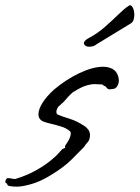

<svg xmlns="http://www.w3.org/2000/svg" viewBox="-85 -642 523 719"><path d="M-21 57Q-37 57 -48 55Q-59 53 -58 46Q-60 46 -64 42L-65 40Q-65 32 -60 27L-59 26Q-58 25 -56 25Q-49 25 -40 27Q-31 29 -27 28Q16 15 51.5 -5Q87 -25 112 -47Q122 -55 130.5 -64Q139 -73 146 -81Q148 -84 152.5 -85.5Q157 -87 158 -88L159 -89Q159 -91 158.5 -92.5Q158 -94 160 -98Q180 -126 180 -141Q180 -150 175 -152Q164 -162 144.5 -168Q125 -174 106 -178.5Q87 -183 77 -187Q59 -195 59 -214Q59 -233 74.5 -257.5Q90 -282 118 -307Q163 -345 213 -368.5Q263 -392 301 -392Q321 -392 336 -384Q351 -376 357 -358Q360 -349 360 -341Q360 -328 353.5 -318.5Q347 -309 338 -309Q336 -309 330.5 -308Q325 -307 321 -308Q317 -310 313 -315Q309 -320 307 -320H306Q302 -322 300.5 -324Q299 -326 294 -326H290L270 -327Q255 -327 236 -321Q217 -315 191 -298V-299Q182 -292 172 -281.5Q162 -271 153 -260Q147 -254 139.5 -248Q132 -242 130 -237Q126 -229 126 -223Q126 -217 131 -213Q147 -206 175 -197.5Q203 -189 233 -169Q239 -165 245.5 -156.5Q252 -148 252 -135Q252 -125 248 -116Q245 -111 239 -104.5Q233 -98 231 -93L230 -92Q212 -74 184 -45.5Q156 -17 105 14Q66 38 32 47.5Q-2 57 -21 57ZM249 -467Q236 -467 231 -475Q229 -477 229 -480Q229 -488 243 -497Q278 -515 306.5 -540Q335 -565 357.5 -587Q380 -609 395 -619Q405 -627 411.5 -615Q418 -603 418 -587Q418 -577 415.5 -568.5Q413 -560 406 -555Q406 -555 392 -546.5Q378 -538 357.5 -525.5Q337 -513 316.5 -500.5Q296 -488 282 -479.5Q268 -471 267 -470Q257 -467 249 -467Z"/></svg>

Font: Vujahday Script
Style: Regular
Weight: 400
Designer: Robert E. Leuschke
Foundry: Robert E. Leuschke
Version: Version 1.010; ttfautohint (v1.8.3)